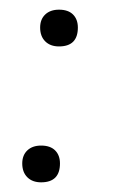

<svg xmlns="http://www.w3.org/2000/svg" viewBox="-20 -366 235 397"><path d="M65 11Q47 11 36.5 0.5Q26 -10 26 -28Q26 -45 36.5 -55Q47 -65 65 -65Q84 -65 94 -55Q104 -45 104 -28Q104 11 65 11ZM102 -270Q84 -270 73.5 -280.5Q63 -291 63 -309Q63 -326 73.5 -336Q84 -346 102 -346Q121 -346 131 -336Q141 -326 141 -309Q141 -270 102 -270Z"/></svg>

Font: Cormorant Garamond Light
Style: Italic
Weight: 300
Italic angle: -10°
Designer: Christian Thalmann (Catharsis Fonts)
Foundry: Catharsis Fonts
Version: Version 4.001